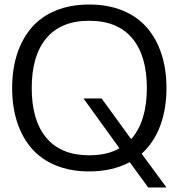

<svg xmlns="http://www.w3.org/2000/svg" viewBox="-20 -742 783 842"><path d="M710 80.1H629.9L548.8 -30.8Q472.2 9.8 371.1 9.8Q289.1 9.8 224.4 -16.8Q159.7 -43.5 118.2 -91.8Q76.7 -140.1 54.9 -207.3Q33.2 -274.4 33.2 -356Q33.2 -437.5 54.9 -504.6Q76.7 -571.8 118.2 -620.4Q159.7 -668.9 224.4 -695.6Q289.1 -722.2 371.1 -722.2Q453.6 -722.2 518.3 -695.6Q583 -668.9 624.8 -620.4Q666.5 -571.8 688.2 -504.9Q710 -438 710 -356Q710 -263.7 682.4 -189.9Q654.8 -116.2 601.1 -67.9ZM371.1 -61Q451.2 -61 503.9 -91.8L346.2 -310.1H425.8L555.2 -131.8Q624 -209.5 624 -356Q624 -498 559.6 -574.5Q495.1 -650.9 371.1 -650.9Q247.6 -650.9 183.3 -574.5Q119.1 -498 119.1 -356Q119.1 -213.9 183.3 -137.5Q247.6 -61 371.1 -61Z"/></svg>

Font: Creato Display
Style: Regular
Weight: 400
Version: Version 1.000